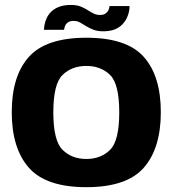

<svg xmlns="http://www.w3.org/2000/svg" viewBox="-20 -752 708 776"><path d="M329 4.5Q492 4.5 561 -74Q630 -152.5 630 -298.5Q630 -445 561 -522.2Q492 -599.5 329 -599.5Q166 -599.5 96.8 -522.2Q27.5 -445 27.5 -298.5Q27.5 -152.5 96.8 -74Q166 4.5 329 4.5ZM329 -109.5Q270.5 -109.5 233 -146.2Q195.5 -183 195.5 -298Q195.5 -413 233 -449.2Q270.5 -485.5 329 -485.5Q387.5 -485.5 424.8 -449.2Q462 -413 462 -298Q462 -183 424.8 -146.2Q387.5 -109.5 329 -109.5ZM397 -625.5Q425 -625.5 443.8 -633.2Q462.5 -641 474.2 -653.2Q486 -665.5 492.5 -679.2Q499 -693 501.5 -706Q504 -719 503.5 -727.5H422.5Q422.5 -721 418.8 -712.2Q415 -703.5 406.5 -697.5Q398 -691.5 385 -691.5Q370 -691.5 358 -697.5Q346 -703.5 333.2 -711.8Q320.5 -720 305 -726Q289.5 -732 267 -732Q238.5 -732 219 -724.5Q199.5 -717 187.5 -705.2Q175.5 -693.5 169 -679.5Q162.5 -665.5 160.2 -653Q158 -640.5 157.5 -631.5H239Q239.5 -638 242.8 -646.8Q246 -655.5 254.5 -661.5Q263 -667.5 277.5 -667.5Q291.5 -667.5 303.5 -661Q315.5 -654.5 328.5 -646.2Q341.5 -638 357.8 -631.8Q374 -625.5 397 -625.5Z"/></svg>

Font: Anybody Thin
Style: Bold
Weight: 700
Version: Version 1.113;gftools[0.9.25]